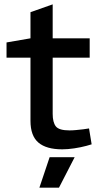

<svg xmlns="http://www.w3.org/2000/svg" viewBox="-20 -679 466 882"><path d="M266 7Q193 7 156.5 -24Q120 -55 120 -124V-414H10V-484L120 -503V-623L222 -659V-503H392V-414H222V-156Q222 -117 236.5 -98.5Q251 -80 299 -80Q313 -80 329 -81.5Q345 -83 362 -85L389 -89L401 -16L377 -9Q351 -2 321 2.5Q291 7 266 7ZM161 183 208 43H323L251 183Z"/></svg>

Font: REM
Style: Regular
Weight: 400
Designer: Octavio Pardo
Foundry: Ashler Design
Version: Version 1.005;gftools[0.9.28]